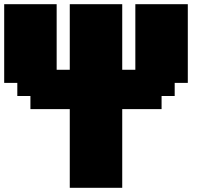

<svg xmlns="http://www.w3.org/2000/svg" viewBox="-20 -895 1040 915"><path d="M312.5 0H562.5V-375H750V-437.5H812.5V-500H875V-875H625V-562.5H562.5V-875H312.5V-562.5H250V-875H0V-500H62.5V-437.5H125V-375H312.5Z"/></svg>

Font: Faithful 32x
Style: Bold
Weight: 400
Foundry: Faithful Resource Pack
Version: Version 1.0; January 27, 2023